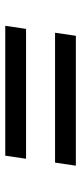

<svg xmlns="http://www.w3.org/2000/svg" viewBox="196 -624 315 748"><g transform="rotate(90 354.0 -249.5)"><path d="M598 -193H92L80 -112H586ZM625 -387H119L107 -306H613Z"/></g></svg>

Font: Josefin Slab Thin
Style: Bold Italic
Weight: 700
Italic angle: -12°
Version: Version 2.000